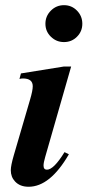

<svg xmlns="http://www.w3.org/2000/svg" viewBox="-20 -712 340 747"><path d="M300.3 -619.6Q300.3 -589.8 279.5 -569.1Q258.8 -548.3 229 -548.3Q199.2 -548.3 178 -569.1Q156.7 -589.8 156.7 -619.6Q156.7 -649.4 178 -670.7Q199.2 -691.9 229 -691.9Q258.8 -691.9 279.5 -670.7Q300.3 -649.4 300.3 -619.6ZM256.8 -453.1 155.8 -101.1Q149.4 -79.1 149.4 -67.9Q149.4 -51.8 162.6 -51.8Q189 -51.8 231 -120.1L248 -111.8Q174.8 14.6 91.3 14.6Q57.6 14.6 38.6 -5.9Q22 -23.4 22 -49.8Q22 -67.9 33.7 -107.9L97.2 -325.2Q107.4 -359.9 107.4 -376.5Q107.4 -406.7 69.3 -406.7Q62 -406.7 55.7 -404.8L61.5 -426.3L228 -453.1Z"/></svg>

Font: Dai Banna SIL Light
Style: BoldOblique
Weight: 700
Italic angle: -11°
Designer: Victor Gaultney
Foundry: SIL International
Version: Version 2.000